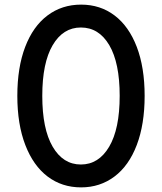

<svg xmlns="http://www.w3.org/2000/svg" viewBox="-20 -798 702 831"><path d="M55 -383Q55 -506 89 -595Q123 -684 185.5 -731Q248 -778 331 -778Q414 -778 476 -731Q538 -684 572 -595Q606 -506 606 -383Q606 -260 572 -170.5Q538 -81 475.5 -34Q413 13 331 13Q248 13 186 -34Q124 -81 89.5 -170.5Q55 -260 55 -383ZM330 -86Q407 -86 452.5 -163Q498 -240 498 -383Q498 -526 453 -602.5Q408 -679 330 -679Q253 -679 208 -602.5Q163 -526 163 -383Q163 -240 208 -163Q253 -86 330 -86Z"/></svg>

Font: Application Medium
Style: Regular
Weight: 500
Designer: Wei Huang
Foundry: Wei Huang
Version: Version 0.012